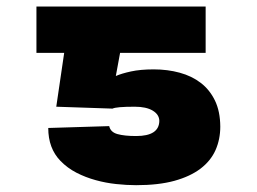

<svg xmlns="http://www.w3.org/2000/svg" viewBox="-20 -548 772 577"><path d="M89.5 -389.2V-528.4H598V-389.2H340.9L328.1 -319.6Q345.2 -327.1 373.6 -333.3Q402 -339.5 441.8 -339.5Q483.7 -339.5 520.1 -329.5Q556.5 -319.6 583.5 -298.8Q610.4 -278.1 626.1 -245.6Q641.7 -213.1 642 -167.6Q642 -129.3 627.7 -96.9Q613.3 -64.6 582.6 -41.2Q551.8 -17.8 504.1 -4.6Q456.3 8.5 389.2 8.5Q360.4 8.5 329.2 5.1Q297.9 1.8 267.6 -6.6Q237.2 -14.9 209.9 -28.9Q182.5 -43 161.6 -64.6Q125 -102.3 125 -163.4L308.2 -169Q312.1 -150.9 332.9 -145.1Q353.7 -139.2 389.2 -139.2Q458.1 -139.2 458.8 -184.7Q458.5 -203.8 438.9 -215.6Q419.4 -227.3 384.9 -227.3Q329.2 -227.3 318.2 -221.6L149.1 -227.3L172.9 -389.2Z"/></svg>

Font: Inter P Black
Style: Regular
Weight: 900
Designer: Rasmus Andersson
Foundry: rsms
Version: Version 3.018;git-588b23468